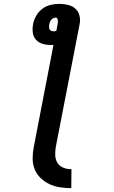

<svg xmlns="http://www.w3.org/2000/svg" viewBox="-20 -760 590 994"><path d="M349 214Q319 214 290 209.5Q261 205 235.5 193Q210 181 190 161.5Q170 142 159.5 116Q149 90 149 60Q149 30 155 0L257 -528Q253 -527 249.5 -527Q246 -527 243 -527Q221 -527 200.5 -533Q180 -539 166.5 -554Q153 -569 150 -590Q147 -611 151 -634Q155 -656 167 -677.5Q179 -699 198.5 -714Q218 -729 241 -734.5Q264 -740 287 -740Q310 -740 332.5 -734.5Q355 -729 370.5 -715Q386 -701 391.5 -679Q397 -657 392 -634L269 0Q265 22 266 44Q267 66 277.5 83Q288 100 307.5 108Q327 116 350 116ZM257 -598Q261 -598 264.5 -598.5Q268 -599 272 -601L278 -634Q279 -639 279.5 -644.5Q280 -650 279.5 -655Q279 -660 276.5 -664.5Q274 -669 269 -669Q263 -669 256.5 -666Q250 -663 245.5 -657.5Q241 -652 238.5 -646Q236 -640 235 -634Q234 -627 234 -620.5Q234 -614 236.5 -608.5Q239 -603 245 -600.5Q251 -598 257 -598Z"/></svg>

Font: Lode
Style: Bold Italic
Weight: 700
Italic angle: -11°
Monospace: yes
Designer: Belleve Invis
Foundry: Belleve Invis
Version: Version 29.2.0; ttfautohint (v1.8.3)